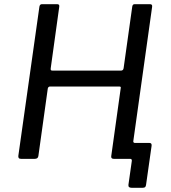

<svg xmlns="http://www.w3.org/2000/svg" viewBox="-20 -762 822 921"><path d="M610.6 138.7Q594.3 138.7 596.1 124.2L612.4 9.2Q613 0 604.2 0H547.5L619.3 -85.5Q618.7 -76.3 627.5 -76.3H697Q708.7 -76.3 707.2 -62.7L680.6 124.6Q679.6 131.8 676.4 135.2Q673.1 138.7 665.1 138.7ZM551.8 -347H220.3Q211.8 -347 209.3 -337.8L164.1 -13.8Q162.3 0 146.7 0H81.2Q73.1 0 70.1 -3.8Q67 -7.7 68 -14.9L168.9 -729.1Q170.5 -742 181.5 -742H254.1Q267 -742 264 -728.2L223.3 -434.6Q222.3 -427.5 224.5 -425.4Q226.7 -423.3 232.5 -423.3H560Q571.5 -423.3 573 -435.4L614.4 -730.4Q616 -742 626 -742H699.3Q712.5 -742 709.5 -727.7L609.3 -12.9Q607.8 0 596.8 0H526.3Q512 0 513.5 -12.5L559 -338.5Q560.2 -343.1 558.6 -345.1Q556.9 -347 551.8 -347Z"/></svg>

Font: Libre Franklin Thin
Style: Italic
Weight: 100
Italic angle: -8°
Designer: Pablo Impallari, Rodrigo Fuenzalida, Nhung Nguyen
Foundry: Impallari Type
Version: Version 3.000